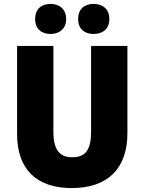

<svg xmlns="http://www.w3.org/2000/svg" viewBox="-20 -948 735 978"><path d="M159 -851C159 -800 192 -775 237 -775C282 -775 317 -801 317 -851C317 -902 282 -928 237 -928C192 -928 159 -903 159 -851ZM378 -851C378 -801 410 -775 457 -775C503 -775 537 -801 537 -851C537 -902 503 -928 457 -928C411 -928 378 -903 378 -851ZM629 -269V-714H444V-278C444 -184 415 -147 348 -147C284 -147 252 -184 252 -277V-714H67V-265C67 -87 165 10 345 10C533 10 629 -94 629 -269Z"/></svg>

Font: Noto Sans Khmer SemiCondensed Black
Style: Regular
Weight: 900
Width: 4
Designer: Danh Hong and the Monotype Design Team
Foundry: Monotype Imaging Inc.
Version: Version 2.004